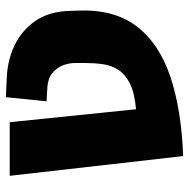

<svg xmlns="http://www.w3.org/2000/svg" viewBox="-15 -617 642 652"><g transform="rotate(-90 306.0 -291.0)"><path d="M102 10 35 -579H217L261 -150Q317 -155 348.5 -171Q380 -187 395 -210.5Q410 -234 414 -262.5Q418 -291 418 -322V-357Q418 -378 410 -398.5Q402 -419 384 -434Q366 -449 337 -451L288 -454L302 -592L367 -589Q426 -587 477 -563Q528 -539 560.5 -492.5Q593 -446 595 -375L596 -347Q601 -225 543 -148.5Q485 -72 373 -34Q261 4 102 10Z"/></g></svg>

Font: Assistant ExtraBold
Style: Regular
Weight: 800
Designer: Hebrew By Ben Nathan, Latin by Paul Hunt
Version: Version 3.000